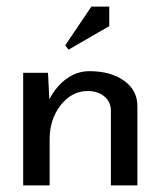

<svg xmlns="http://www.w3.org/2000/svg" viewBox="-20 -560 480 580"><path d="M187 -410 177 -423 256 -540H310V-481ZM50 0V-340H125L129 -260Q150 -300 181.5 -322.5Q213 -345 250 -345Q315 -345 355 -316Q395 -287 395 -240V0H315V-225Q315 -252 295.5 -268.5Q276 -285 245 -285Q197 -285 163.5 -242.5Q130 -200 130 -140V0Z"/></svg>

Font: Glametrix
Style: Bold
Weight: 700
Designer: gluk
Foundry: gluk
Version: Version 0.40